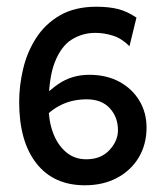

<svg xmlns="http://www.w3.org/2000/svg" viewBox="-20 -548 489 577"><path d="M234.9 8.8Q141.1 8.8 89.4 -57.1Q37.6 -123 37.6 -241.7Q37.6 -291 49.6 -341.3Q61.5 -391.6 88.6 -433.8Q115.7 -476.1 160.4 -502Q205.1 -527.8 270 -527.8Q306.2 -527.8 334 -521Q361.8 -514.2 390.1 -495.1L369.1 -409.2Q345.7 -432.6 319.3 -440.9Q293 -449.2 266.6 -449.2Q228 -449.2 196 -429.4Q164.1 -409.7 145 -361.8Q126 -314 126 -228.5Q126 -185.1 139.4 -148.9Q152.8 -112.8 178.2 -91.1Q203.6 -69.3 239.3 -69.3Q283.2 -69.3 308.8 -96.9Q334.5 -124.5 334.5 -156.7Q334.5 -196.3 309.8 -222.9Q285.2 -249.5 240.7 -249.5Q198.2 -249.5 164.1 -232.9Q129.9 -216.3 107.4 -187.5L83.5 -224.6Q114.7 -267.6 155.3 -295.4Q195.8 -323.2 248 -323.2Q300.3 -323.2 338.9 -302.2Q377.4 -281.2 398.9 -245.4Q420.4 -209.5 420.4 -164.6Q420.4 -114.3 397.2 -75.2Q374 -36.1 332.3 -13.7Q290.5 8.8 234.9 8.8Z"/></svg>

Font: Harmattan SemiBold
Style: Regular
Weight: 600
Designer: George W. Nuss III and SIL International
Foundry: SIL International
Version: Version 4.000